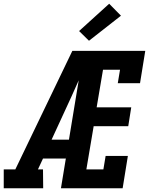

<svg xmlns="http://www.w3.org/2000/svg" viewBox="-37 -1007 807 1027"><path d="M-17 0V-101H45L350 -735H453Q427 -673 399.5 -612Q372 -551 345 -490L239 -260H332L315 -159H193L166 -101H193L194 0ZM289 0 410 -735H740L712 -562H593L605 -634H514L480 -433H665L649 -332H464L425 -101H516L528 -173H647L619 0ZM439 -789 386 -841 547 -987 610 -923Z"/></svg>

Font: Iosevka Etoile
Style: Bold Italic
Weight: 700
Italic angle: -9°
Designer: Belleve Invis
Foundry: Belleve Invis
Version: Version 28.1.0; ttfautohint (v1.8.4)